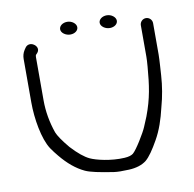

<svg xmlns="http://www.w3.org/2000/svg" viewBox="-78 -767 856 849"><g transform="rotate(-10 350.0 -342.0)"><path d="M485.9 -636.9C498.6 -647.2 498.9 -664.3 483.2 -676.7C466.7 -689.7 443.2 -688.6 429.7 -678.7C415.8 -668.6 413.8 -650.3 431.4 -637.5C448.6 -625 472.6 -626 485.9 -636.9ZM308.7 -638.9C321.4 -649.2 321.7 -666.3 306.1 -678.7C289.6 -691.7 266 -690.6 252.5 -680.7C238.7 -670.6 236.6 -652.3 254.3 -639.5C271.5 -627 295.4 -628 308.7 -638.9ZM596.2 -616.5V-475.5C596.2 -465.3 595.4 -450.5 593.8 -431.4C586.9 -348.1 579.6 -292.4 550.2 -214.6C544.8 -202.4 538.5 -187.4 532.2 -171.5C522.6 -147.5 479.1 -76.1 462.7 -63.2C455.3 -57.4 443.3 -53.1 423.7 -52C362.5 -48.3 297.8 -64.2 270.9 -76.8C249.5 -86.8 222.3 -108.4 191.7 -141.8C163.6 -175.4 146.5 -201.1 140.7 -216.1C123.6 -265 115 -314.7 115 -364.5V-557C115 -562.3 115.6 -565.4 116.6 -568L124.2 -576.2L124.5 -576.6C136.8 -592 126.6 -608.4 113.8 -615.2C103.4 -621.6 86.6 -621.7 77.1 -607.4L71 -598.3C63.6 -586.7 60 -573.6 60 -559.5V-364.5C60 -292.2 75.6 -198.1 106.6 -151.1C115.7 -137.4 126 -124.7 135.6 -112.9C168.2 -73.3 202.4 -44.3 240.8 -26.4C262.8 -16.2 303.4 -7.8 366.2 1.8C382.2 4.2 404.2 4.3 433.9 3C466 1.5 493.3 -6.7 513 -22.4C530.7 -37.5 549.3 -64.5 571.9 -104.6C595 -145.3 610.2 -190.2 622.8 -244.4C635.3 -289.1 643.2 -335.8 646.2 -382.7C647.3 -401.3 651.2 -454.5 651.2 -475.5V-616.5C651.2 -631.5 638.7 -644 623.7 -644C608.7 -644 596.2 -631.5 596.2 -616.5Z"/></g></svg>

Font: MewTooHand
Style: BdWide
Weight: 400
Designer: Mew Too, Robert Jablonski
Version: Version 0.77